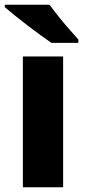

<svg xmlns="http://www.w3.org/2000/svg" viewBox="-25 -786 356 806"><path d="M240 0H71V-549H240ZM183 -766Q199 -744 221 -716.5Q243 -689 265.5 -663.5Q288 -638 304 -620V-606H191Q172 -619 145 -638.5Q118 -658 89.5 -680Q61 -702 36 -722Q11 -742 -5 -756V-766Z"/></svg>

Font: Noto Sans Cherokee ExtraBold
Style: Regular
Weight: 800
Designer: Monotype Design Team
Foundry: Monotype Imaging Inc.
Version: Version 2.001; ttfautohint (v1.8.4.7-5d5b)